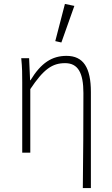

<svg xmlns="http://www.w3.org/2000/svg" viewBox="-20 -776 568 976"><path d="M401 180H442V-308C442 -432 404 -492 318 -492C245 -492 189 -457 135 -368H133L128 -480H88C93 -431 93 -397 93 -358V0H134V-323C202 -425 246 -455 311 -455C377 -455 404 -405 404 -303C404 -146 403 19 401 180ZM292 -560 358 -746 310 -756 261 -567Z"/></svg>

Font: Source Sans Pro Light
Style: Regular
Weight: 300
Designer: Paul D. Hunt
Foundry: Adobe Systems Incorporated
Version: Version 3.006;hotconv 1.0.111;makeotfexe 2.5.65597